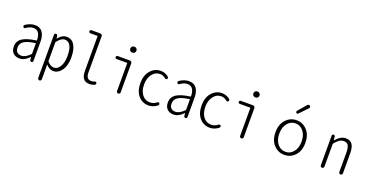

<svg xmlns="http://www.w3.org/2000/svg" viewBox="-40 -1762 5570 2917"><g transform="rotate(20 2745.0 -303.5)"><path d="M209 12.7Q145.5 12.7 106.4 -24.4Q67.4 -61.5 67.4 -131.8Q67.4 -218.8 138.7 -266.1Q210 -313.5 361.3 -333Q366.2 -334 366.2 -338.9Q366.2 -370.1 360.8 -397Q355.5 -423.8 343.3 -447.3Q331.1 -470.7 308.1 -483.9Q285.2 -497.1 253.9 -497.1Q196.3 -497.1 136.7 -452.1Q128.9 -446.3 118.7 -447.8Q108.4 -449.2 103.5 -457Q97.7 -466.8 99.6 -477.5Q101.6 -488.3 110.4 -494.1Q188.5 -545.9 262.7 -545.9Q343.8 -545.9 383.8 -489.7Q423.8 -433.6 423.8 -340.8V-24.4Q423.8 -14.6 416.5 -7.3Q409.2 0 399.4 0Q388.7 0 381.3 -6.8Q374 -13.7 373 -24.4L369.1 -68.4Q369.1 -69.3 368.2 -69.3Q367.2 -69.3 366.2 -68.4Q290 12.7 209 12.7ZM221.7 -37.1Q288.1 -37.1 363.3 -115.2Q366.2 -118.2 366.2 -122.1V-288.1Q366.2 -291 362.3 -291Q362.3 -291 361.3 -291Q233.4 -273.4 179.7 -236.8Q126 -200.2 126 -136.7Q126 -85 152.3 -61Q178.7 -37.1 221.7 -37.1Z M580.1 191.4V-505.9Q580.1 -516.6 587.4 -523.4Q594.7 -530.3 604.5 -530.3Q615.2 -530.3 623 -523.4Q630.9 -516.6 631.8 -505.9L635.7 -465.8Q635.7 -464.8 636.7 -464.8Q637.7 -464.8 638.7 -465.8Q701.2 -543 774.4 -543Q858.4 -543 902.3 -471.2Q946.3 -399.4 946.3 -271.5Q946.3 -138.7 891.1 -61Q835.9 16.6 754.9 16.6Q694.3 16.6 640.6 -43Q639.6 -43.9 638.7 -43.5Q637.7 -43 637.7 -42L638.7 49.8V191.4Q638.7 204.1 630.4 212.9Q622.1 221.7 609.9 221.7Q597.7 221.7 588.9 212.9Q580.1 204.1 580.1 191.4ZM748 -36.1Q806.6 -36.1 845.2 -101.1Q883.8 -166 883.8 -271.5Q883.8 -493.2 761.7 -493.2Q703.1 -493.2 641.6 -411.1Q638.7 -408.2 638.7 -403.3V-103.5Q638.7 -98.6 641.6 -95.7Q691.4 -36.1 748 -36.1Z M1339.8 13.7Q1274.4 13.7 1242.2 -26.9Q1210 -67.4 1210 -153.3V-711.9Q1210 -715.8 1206.1 -715.8H1091.8Q1082 -715.8 1074.7 -723.1Q1067.4 -730.5 1067.4 -740.7Q1067.4 -751 1074.7 -758.3Q1082 -765.6 1091.8 -765.6H1234.4Q1249 -765.6 1258.8 -755.9Q1268.6 -746.1 1268.6 -731.4V-146.5Q1268.6 -38.1 1349.6 -38.1Q1378.9 -38.1 1405.3 -49.8Q1414.1 -53.7 1423.8 -50.3Q1433.6 -46.9 1436.5 -38.1Q1438.5 -33.2 1438.5 -28.3Q1438.5 -22.5 1435.5 -17.6Q1431.6 -7.8 1421.9 -2.9Q1381.8 13.7 1339.8 13.7Z M1773.4 -29.3V-479.5Q1773.4 -484.4 1768.6 -484.4H1600.6Q1590.8 -484.4 1583.5 -491.2Q1576.2 -498 1576.2 -508.3Q1576.2 -518.6 1583.5 -525.9Q1590.8 -533.2 1600.6 -533.2H1796.9Q1811.5 -533.2 1821.8 -522.9Q1832 -512.7 1832 -498V-29.3Q1832 -17.6 1823.2 -8.8Q1814.5 0 1802.2 0Q1790 0 1781.7 -8.8Q1773.4 -17.6 1773.4 -29.3ZM1741.2 -705.1Q1741.2 -726.6 1755.4 -740.2Q1769.5 -753.9 1791 -753.9Q1812.5 -753.9 1826.7 -740.2Q1840.8 -726.6 1840.8 -705.1Q1840.8 -684.6 1826.7 -670.9Q1812.5 -657.2 1791 -657.2Q1769.5 -657.2 1755.4 -670.9Q1741.2 -684.6 1741.2 -705.1Z M2294.9 12.7Q2194.3 12.7 2129.4 -62Q2064.5 -136.7 2064.5 -265.6Q2064.5 -394.5 2131.8 -470.2Q2199.2 -545.9 2296.9 -545.9Q2366.2 -545.9 2423.8 -499Q2431.6 -492.2 2432.6 -481.4Q2433.6 -470.7 2426.8 -462.9Q2419.9 -455.1 2409.7 -454.6Q2399.4 -454.1 2391.6 -460.9Q2348.6 -497.1 2299.8 -497.1Q2224.6 -497.1 2174.8 -432.1Q2125 -367.2 2125 -265.6Q2125 -164.1 2172.9 -101.1Q2220.7 -38.1 2298.8 -38.1Q2358.4 -38.1 2408.2 -79.1Q2416 -85 2425.3 -84Q2434.6 -83 2440.4 -75.2Q2445.3 -68.4 2445.3 -59.6Q2445.3 -47.9 2436.5 -40Q2372.1 12.7 2294.9 12.7Z M2699.2 12.7Q2635.7 12.7 2596.7 -24.4Q2557.6 -61.5 2557.6 -131.8Q2557.6 -218.8 2628.9 -266.1Q2700.2 -313.5 2851.6 -333Q2856.4 -334 2856.4 -338.9Q2856.4 -370.1 2851.1 -397Q2845.7 -423.8 2833.5 -447.3Q2821.3 -470.7 2798.3 -483.9Q2775.4 -497.1 2744.1 -497.1Q2686.5 -497.1 2627 -452.1Q2619.1 -446.3 2608.9 -447.8Q2598.6 -449.2 2593.8 -457Q2587.9 -466.8 2589.8 -477.5Q2591.8 -488.3 2600.6 -494.1Q2678.7 -545.9 2752.9 -545.9Q2834 -545.9 2874 -489.7Q2914.1 -433.6 2914.1 -340.8V-24.4Q2914.1 -14.6 2906.7 -7.3Q2899.4 0 2889.6 0Q2878.9 0 2871.6 -6.8Q2864.3 -13.7 2863.3 -24.4L2859.4 -68.4Q2859.4 -69.3 2858.4 -69.3Q2857.4 -69.3 2856.4 -68.4Q2780.3 12.7 2699.2 12.7ZM2711.9 -37.1Q2778.3 -37.1 2853.5 -115.2Q2856.4 -118.2 2856.4 -122.1V-288.1Q2856.4 -291 2852.5 -291Q2852.5 -291 2851.6 -291Q2723.6 -273.4 2669.9 -236.8Q2616.2 -200.2 2616.2 -136.7Q2616.2 -85 2642.6 -61Q2668.9 -37.1 2711.9 -37.1Z M3285.2 12.7Q3184.6 12.7 3119.6 -62Q3054.7 -136.7 3054.7 -265.6Q3054.7 -394.5 3122.1 -470.2Q3189.5 -545.9 3287.1 -545.9Q3356.4 -545.9 3414.1 -499Q3421.9 -492.2 3422.9 -481.4Q3423.8 -470.7 3417 -462.9Q3410.2 -455.1 3399.9 -454.6Q3389.6 -454.1 3381.8 -460.9Q3338.9 -497.1 3290 -497.1Q3214.8 -497.1 3165 -432.1Q3115.2 -367.2 3115.2 -265.6Q3115.2 -164.1 3163.1 -101.1Q3210.9 -38.1 3289.1 -38.1Q3348.6 -38.1 3398.4 -79.1Q3406.2 -85 3415.5 -84Q3424.8 -83 3430.7 -75.2Q3435.5 -68.4 3435.5 -59.6Q3435.5 -47.9 3426.8 -40Q3362.3 12.7 3285.2 12.7Z M3763.7 -29.3V-479.5Q3763.7 -484.4 3758.8 -484.4H3590.8Q3581.1 -484.4 3573.7 -491.2Q3566.4 -498 3566.4 -508.3Q3566.4 -518.6 3573.7 -525.9Q3581.1 -533.2 3590.8 -533.2H3787.1Q3801.8 -533.2 3812 -522.9Q3822.3 -512.7 3822.3 -498V-29.3Q3822.3 -17.6 3813.5 -8.8Q3804.7 0 3792.5 0Q3780.3 0 3772 -8.8Q3763.7 -17.6 3763.7 -29.3ZM3731.4 -705.1Q3731.4 -726.6 3745.6 -740.2Q3759.8 -753.9 3781.2 -753.9Q3802.7 -753.9 3816.9 -740.2Q3831.1 -726.6 3831.1 -705.1Q3831.1 -684.6 3816.9 -670.9Q3802.7 -657.2 3781.2 -657.2Q3759.8 -657.2 3745.6 -670.9Q3731.4 -684.6 3731.4 -705.1Z M4249 -265.6Q4249 -394.5 4319.3 -470.7Q4389.6 -546.9 4490.7 -546.9Q4591.8 -546.9 4661.6 -470.7Q4731.4 -394.5 4731.4 -265.6Q4731.4 -137.7 4661.6 -62.5Q4591.8 12.7 4490.7 12.7Q4389.6 12.7 4319.3 -62.5Q4249 -137.7 4249 -265.6ZM4361.3 -101.1Q4412.1 -37.1 4490.7 -37.1Q4569.3 -37.1 4620.1 -101.1Q4670.9 -165 4670.9 -266.1Q4670.9 -367.2 4620.1 -431.6Q4569.3 -496.1 4490.7 -496.1Q4412.1 -496.1 4361.3 -431.6Q4310.5 -367.2 4310.5 -266.1Q4310.5 -165 4361.3 -101.1ZM4477.5 -650.4Q4471.7 -644.5 4461.9 -643.6Q4461.9 -643.6 4461.9 -643.6Q4453.1 -643.6 4446.3 -650.4Q4439.5 -657.2 4439.5 -667Q4439.5 -674.8 4444.3 -681.6L4562.5 -819.3Q4570.3 -828.1 4582 -829.1Q4583 -829.1 4584 -829.1Q4594.7 -829.1 4602.5 -822.3Q4612.3 -813.5 4612.3 -800.8Q4612.3 -790 4604.5 -782.2Z M5068.4 -29.3V-508.8Q5068.4 -518.6 5075.2 -525.9Q5082 -533.2 5091.8 -533.2Q5102.5 -533.2 5109.9 -526.4Q5117.2 -519.5 5118.2 -508.8L5122.1 -456.1Q5122.1 -454.1 5124 -454.1Q5126 -454.1 5127.9 -455.1Q5206.1 -544.9 5286.1 -544.9Q5359.4 -544.9 5392.6 -496.6Q5425.8 -448.2 5425.8 -346.7V-29.3Q5425.8 -17.6 5417.5 -8.8Q5409.2 0 5397 0Q5384.8 0 5376 -8.8Q5367.2 -17.6 5367.2 -29.3V-340.8Q5367.2 -420.9 5345.7 -457.5Q5324.2 -494.1 5271.5 -494.1Q5234.4 -494.1 5201.7 -472.2Q5168.9 -450.2 5129.9 -403.3Q5127 -400.4 5127 -395.5V-29.3Q5127 -17.6 5118.7 -8.8Q5110.4 0 5098.1 0Q5085.9 0 5077.1 -8.8Q5068.4 -17.6 5068.4 -29.3Z"/></g></svg>

Font: Gen Jyuu Gothic L Monospace Light
Style: Regular
Weight: 300
Designer: [Source Han Sans]
Ryoko NISHIZUKA  (kana & ideographs); Paul D. Hunt (Latin, Greek & Cyrillic); Wenlong ZHANG  (bopomofo
Version: Version 1.002.20150607